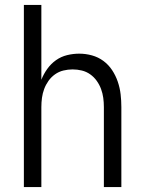

<svg xmlns="http://www.w3.org/2000/svg" viewBox="-20 -760 590 780"><path d="M77 0V-740H148V-436Q157 -459 172 -480Q187 -501 207.5 -515.5Q228 -530 252.5 -536Q277 -542 302 -542Q328 -542 353.5 -535Q379 -528 400 -512.5Q421 -497 435.5 -475Q450 -453 458.5 -428Q467 -403 470 -377Q473 -351 473 -325V0H402V-325Q402 -344 399.5 -362.5Q397 -381 390.5 -398.5Q384 -416 373 -431.5Q362 -447 346.5 -458Q331 -469 312.5 -473.5Q294 -478 275 -478Q256 -478 237.5 -473.5Q219 -469 203.5 -458Q188 -447 177 -431.5Q166 -416 159.5 -398.5Q153 -381 150.5 -362.5Q148 -344 148 -325V0Z"/></svg>

Font: Lode
Style: Regular
Weight: 400
Monospace: yes
Designer: Belleve Invis
Foundry: Belleve Invis
Version: Version 29.2.0; ttfautohint (v1.8.3)